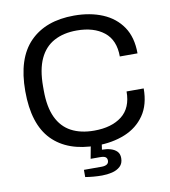

<svg xmlns="http://www.w3.org/2000/svg" viewBox="-94 -778 915 1033"><g transform="rotate(-10 364.0 -261.0)"><path d="M378.9 12Q221.5 12 136.4 -75Q51.4 -162.1 51.4 -343Q51.4 -521.7 138.1 -609.9Q224.7 -698 379.8 -698Q467.6 -698 535.6 -669.5Q603.7 -640.9 642.6 -583.6Q681.5 -526.2 681.5 -438.5H584.8Q584.8 -528.2 529 -572.4Q473.3 -616.5 380 -616.5Q307.9 -616.5 256 -588.4Q204.1 -560.3 177.1 -501.8Q150.1 -443.4 150.1 -351.2V-329.7Q150.1 -239.3 177.1 -181.8Q204.1 -124.3 255.7 -96.9Q307.3 -69.5 380.5 -69.5Q475.5 -69.5 531.7 -113.1Q587.9 -156.8 587.9 -246.9H681.5Q681.5 -158.3 641.9 -101Q602.4 -43.6 534.1 -15.8Q465.8 12 378.9 12ZM380.1 175.6Q357.4 175.6 333.3 173.6Q309.3 171.6 288.7 168V128.7H385.3Q403.9 128.7 414.3 122.1Q424.6 115.5 424.6 101.5Q424.6 89.5 416.4 83Q408.1 76.5 385.5 76.5H334.6L350.9 -11H410L403.1 38.6Q429.1 38.7 450.4 45Q471.7 51.4 484.5 64.7Q497.3 78 497.3 101Q497.3 130.3 479.4 146.7Q461.5 163 434.7 169.3Q407.9 175.6 380.1 175.6Z"/></g></svg>

Font: Archivo Variable SemiBold
Style: Regular
Weight: 600
Designer: Hector Gatti
Foundry: Omnibus-Type
Version: Version 2.001